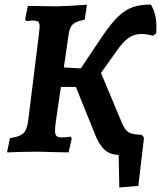

<svg xmlns="http://www.w3.org/2000/svg" viewBox="-20 -670 711 848"><path d="M671 -551Q671 -533 670 -523L656 -512Q626 -520 604 -520Q572 -520 547 -502Q522 -484 493 -442L426 -348L513 -140Q525 -110 535 -97.5Q545 -85 560 -80.5Q575 -76 607 -74L616 -62L591 151L507 158L504 14Q467 14 441.5 -9Q416 -32 398 -81L315 -286H249L226 -129Q223 -107 223 -93Q223 -76 229.5 -69.5Q236 -63 251 -63Q277 -63 291 -67L297 -59L283 3L228 2L148 0Q85 0 11 3L24 -60Q68 -66 84 -82Q100 -98 105 -141L153 -528L155 -552Q155 -568 149 -573.5Q143 -579 128 -579Q112 -579 96 -577L91 -585L103 -644L228 -642Q257 -642 364 -649L354 -583Q317 -576 303 -564Q289 -552 284 -524L262 -372L337 -368L434 -513Q472 -568 502 -597Q532 -626 565.5 -638Q599 -650 646 -650Q671 -610 671 -551Z"/></svg>

Font: Alegreya SC
Style: Bold Italic
Weight: 700
Italic angle: -7°
Designer: Juan Pablo del Peral
Foundry: Huerta Tipografica
Version: Version 2.007; ttfautohint (v1.6)